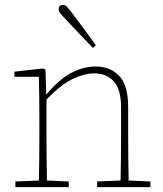

<svg xmlns="http://www.w3.org/2000/svg" viewBox="-20 -765 667 785"><path d="M43 0V-23L139 -27Q140 -68 140.5 -120Q141 -172 141 -213V-263Q141 -314 140.5 -362Q140 -410 139 -451H39V-472L154 -485L166 -481L169 -378Q221 -440 270.5 -466.5Q320 -493 371 -493Q431 -493 467.5 -454.5Q504 -416 504 -327V-213Q504 -170 504.5 -119Q505 -68 506 -27L595 -23V0H377V-23L473 -27Q474 -68 474.5 -119Q475 -170 475 -213V-325Q475 -400 445 -432.5Q415 -465 365 -465Q325 -465 277 -442Q229 -419 170 -358V-213Q170 -172 170.5 -120Q171 -68 172 -27L261 -23V0ZM372 -580 360 -569Q329 -601 300 -631.5Q271 -662 248 -687Q233 -702 226.5 -710.5Q220 -719 220 -727Q220 -745 238 -745Q246 -745 253 -738Q260 -731 273 -714Q295 -685 321 -650Q347 -615 372 -580Z"/></svg>

Font: Source Serif 4 SmText ExtraLight
Style: Regular
Weight: 200
Designer: Frank Grießhammer
Foundry: Adobe
Version: Version 4.005;hotconv 1.1.0;makeotfexe 2.6.0